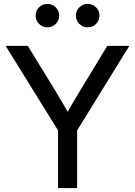

<svg xmlns="http://www.w3.org/2000/svg" viewBox="-20 -962 690 982"><path d="M276.9 0V-294.9L8.8 -727.5H122.1L264.6 -495.1Q285.6 -460.9 305.4 -426.5Q325.2 -392.1 344.7 -357.9H308.1Q327.1 -392.1 346.9 -426.5Q366.7 -460.9 387.7 -495.1L528.8 -727.5H641.6L374.5 -294.9V0ZM428.7 -822.3Q403.3 -822.3 385.7 -839.8Q368.2 -857.4 368.2 -882.3Q368.2 -907.2 386 -924.6Q403.8 -941.9 428.7 -941.9Q453.6 -941.9 471.2 -924.6Q488.8 -907.2 488.8 -882.3Q488.8 -857.4 471.4 -839.8Q454.1 -822.3 428.7 -822.3ZM222.2 -822.3Q197.3 -822.3 179.7 -839.8Q162.1 -857.4 162.1 -882.3Q162.1 -907.2 179.7 -924.6Q197.3 -941.9 222.2 -941.9Q247.6 -941.9 265.1 -924.6Q282.7 -907.2 282.7 -882.3Q282.7 -857.4 265.1 -839.8Q247.6 -822.3 222.2 -822.3Z"/></svg>

Font: Inter Cardless Display
Style: Regular
Weight: 400
Designer: Rasmus Andersson
Foundry: rsms
Version: Version 4.001;git-9221beed3